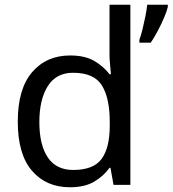

<svg xmlns="http://www.w3.org/2000/svg" viewBox="-20 -780 728 810"><path d="M275 10Q175 10 115 -59.5Q55 -129 55 -267Q55 -405 115.5 -475.5Q176 -546 276 -546Q338 -546 377.5 -523Q417 -500 442 -467H448Q447 -480 444.5 -505.5Q442 -531 442 -546V-760H530V0H459L446 -72H442Q418 -38 378 -14Q338 10 275 10ZM289 -63Q374 -63 408.5 -109.5Q443 -156 443 -250V-266Q443 -366 410 -419.5Q377 -473 288 -473Q217 -473 181.5 -416.5Q146 -360 146 -265Q146 -169 181.5 -116Q217 -63 289 -63ZM688 -751Q684 -733 672.5 -706Q661 -679 646 -650.5Q631 -622 616 -600H568V-612Q575 -631 581.5 -657.5Q588 -684 593.5 -711.5Q599 -739 601 -760H688Z"/></svg>

Font: Noto Sans Zanabazar Square
Style: Regular
Weight: 400
Version: Version 2.005; ttfautohint (v1.8.4.7-5d5b)